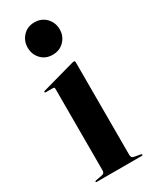

<svg xmlns="http://www.w3.org/2000/svg" viewBox="-175 -699 590 743"><g transform="rotate(-30 120.0 -328.0)"><path d="M121.5 -511Q90 -511 70.2 -532Q50.5 -553 50.5 -583Q50.5 -613.5 70.5 -634.5Q90.5 -655.5 121.5 -655.5Q153 -655.5 173.2 -634.5Q193.5 -613.5 193.5 -583Q193.5 -553 173.2 -532Q153 -511 121.5 -511ZM183.5 -442V-27.5Q183.5 -14 195.5 -12L223 -7Q228 -6.5 228 -3Q228 0 224 0H22.5Q18.5 0 18.5 -3Q18.5 -5.5 23.5 -6.5L52 -12Q64 -14 64 -27V-392.5Q64 -399 57.5 -399H25Q20.5 -399 20.5 -402.5Q20.5 -404.5 24.5 -406L168 -446Q175 -448 178 -448Q183.5 -448 183.5 -442Z"/></g></svg>

Font: Fraunces 144pt S000 SemiBold
Style: Regular
Weight: 600
Version: Version 1.000; ttfautohint (v1.8.3)